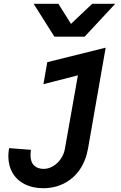

<svg xmlns="http://www.w3.org/2000/svg" viewBox="-20 -809 640 1013"><path d="M141 10Q141 45.5 159.5 63.8Q178 82 210 82Q237 82 261 67.2Q285 52.5 301 28.8Q317 5 322 -21.5L391 -411.5L209 -365L229.5 -481L537.5 -557.5L444.5 -25.5Q433 40 399.8 87.2Q366.5 134.5 317 159.2Q267.5 184 208 184Q153 184 111.2 163.2Q69.5 142.5 46.8 104Q24 65.5 24 15Q24 -4.5 28 -27.5L143.5 -18.5Q141 -6 141 10ZM157.5 -789H288L354.5 -683L466.5 -789H588L426.5 -615.5H267Z"/></svg>

Font: JuliaMono
Style: Bold Italic
Weight: 700
Italic angle: -9°
Monospace: yes
Designer: cormullion
Foundry: corm
Version: Version 0.057; ttfautohint (v1.8.4)